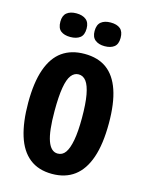

<svg xmlns="http://www.w3.org/2000/svg" viewBox="-110 -774 651 855"><g transform="rotate(15 215.5 -346.5)"><path d="M214 13Q151 13 110 -19.5Q69 -52 49.5 -114.5Q30 -177 30 -266Q30 -360 51.5 -421Q73 -482 114.5 -511.5Q156 -541 217 -541Q279 -541 319.5 -511.5Q360 -482 380.5 -422Q401 -362 401 -270Q401 -174 379.5 -111.5Q358 -49 316.5 -18Q275 13 214 13ZM215 -81Q237 -81 250.5 -100Q264 -119 271.5 -159Q279 -199 279 -262Q279 -328 271.5 -368.5Q264 -409 250 -427.5Q236 -446 215 -446Q195 -446 181 -428Q167 -410 160 -369Q153 -328 153 -261Q153 -167 168.5 -124Q184 -81 215 -81ZM293 -597Q266 -597 249.5 -610Q233 -623 233 -651Q233 -680 249 -693Q265 -706 293 -706Q322 -706 337.5 -693Q353 -680 353 -651Q353 -622 337 -609.5Q321 -597 293 -597ZM135 -597Q107 -597 91 -609.5Q75 -622 75 -652Q75 -680 91 -693Q107 -706 135 -706Q163 -706 179.5 -693Q196 -680 196 -652Q196 -622 179.5 -609.5Q163 -597 135 -597Z"/></g></svg>

Font: Bricolage Grotesque 36pt Condensed SemiBold
Style: Regular
Weight: 600
Width: 3
Designer: Mathieu Triay
Foundry: Atelier Triay
Version: Version 1.001;gftools[0.9.33.dev8+g029e19f]